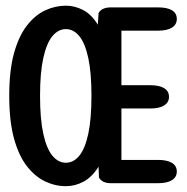

<svg xmlns="http://www.w3.org/2000/svg" viewBox="-20 -645 659 676"><path d="M602.5 -578.5Q602.5 -558.5 585.5 -547.8Q568.5 -537 536 -537H407.5V-345H508.5Q541 -345 558 -334.5Q575 -324 575 -304Q575 -284.5 558 -273.8Q541 -263 508.5 -263H407.5V-82H536Q568.5 -82 585.5 -71.5Q602.5 -61 602.5 -41Q602.5 -21.5 585.5 -10.8Q568.5 0 536 0H370.5Q355 0 344.5 -5Q334 -10 328.5 -20L327 -58Q304 -21.5 274.2 -5.5Q244.5 10.5 212 10.5Q174.5 10.5 139 -6.2Q103.5 -23 74.8 -59.8Q46 -96.5 29.2 -157.8Q12.5 -219 12.5 -307.5Q12.5 -396.5 29.2 -457.2Q46 -518 74.8 -555Q103.5 -592 139 -608.5Q174.5 -625 212 -625Q243.5 -625 273 -609.5Q302.5 -594 324.5 -558L327 -599Q333 -609.5 344 -614.2Q355 -619 370.5 -619H536Q568.5 -619 585.5 -608.8Q602.5 -598.5 602.5 -578.5ZM121 -307.5Q121 -226 132.5 -173.8Q144 -121.5 164.5 -96.8Q185 -72 212 -72Q239 -72 259.2 -96.8Q279.5 -121.5 290.8 -173.8Q302 -226 302 -307.5Q302 -389 290.8 -441Q279.5 -493 259.2 -517.8Q239 -542.5 212 -542.5Q185 -542.5 164.5 -517.8Q144 -493 132.5 -441Q121 -389 121 -307.5Z"/></svg>

Font: Sono Monospace Medium
Style: Regular
Weight: 500
Designer: Tyler Finck
Foundry: Tyler Finck
Version: Version 2.112